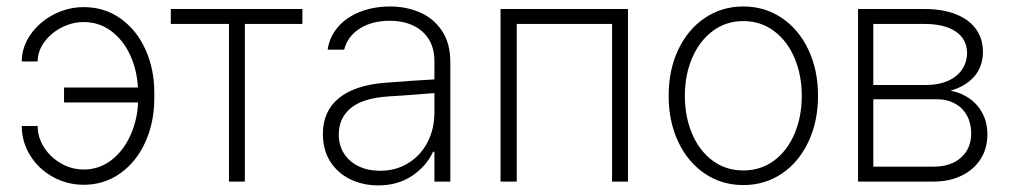

<svg xmlns="http://www.w3.org/2000/svg" viewBox="-20 -558 3102 590"><path d="M95.7 -369.1H46.9Q46.9 -413.1 73.7 -451.7Q100.6 -490.2 144.5 -513.2Q188.5 -536.1 237.3 -536.1Q301.3 -536.1 350.6 -501Q399.9 -465.8 427 -405.8Q454.1 -345.7 454.1 -274.4V-254.9Q454.1 -183.1 427 -122.3Q399.9 -61.5 350.3 -25.9Q300.8 9.8 237.3 9.8Q186 9.8 142.1 -14.6Q98.1 -39.1 72.5 -80.6Q46.9 -122.1 46.9 -170.9H95.7Q95.7 -135.7 115.5 -105Q135.3 -74.2 167.7 -55.7Q200.2 -37.1 237.3 -37.1Q284.2 -37.1 321.3 -65.2Q358.4 -93.3 380.1 -140.6Q401.9 -188 404.3 -243.2H176.8V-289.1H403.8Q400.9 -343.8 379.4 -389.9Q357.9 -436 321 -463.1Q284.2 -490.2 237.3 -490.2Q202.1 -490.2 169.2 -473.4Q136.2 -456.5 116 -428.5Q95.7 -400.4 95.7 -369.1Z M504.9 -530.3H909.2V-484.4H732.4V0H683.6V-484.4H504.9Z M1163.6 -303.7Q1199.7 -306.6 1242.7 -309.6Q1285.6 -312.5 1314.9 -314V-371.1Q1314.9 -408.7 1298.3 -436.3Q1281.7 -463.9 1250.7 -479Q1219.7 -494.1 1177.2 -494.1Q1123 -494.1 1085.4 -470.2Q1047.9 -446.3 1037.6 -405.3H986.8Q992.7 -445.3 1018.8 -475.3Q1044.9 -505.4 1086.7 -521.7Q1128.4 -538.1 1179.2 -538.1Q1227.1 -538.1 1269 -520.5Q1311 -502.9 1337.4 -464.4Q1363.8 -425.8 1363.8 -367.2V0H1314.9V-91.8H1311Q1289.6 -46.4 1245.8 -17.3Q1202.1 11.7 1142.1 11.7Q1095.2 11.7 1056.4 -7.1Q1017.6 -25.9 994.9 -61.5Q972.2 -97.2 972.2 -146.5Q972.2 -216.3 1021.2 -256.3Q1070.3 -296.4 1163.6 -303.7ZM1147.9 -33.2Q1196.3 -33.2 1234.4 -56.6Q1272.5 -80.1 1293.7 -120.8Q1314.9 -161.6 1314.9 -211.9V-272L1282.7 -269.5Q1203.1 -263.2 1173.3 -261.7Q1094.2 -256.3 1057.6 -225.6Q1021 -194.8 1021 -144.5Q1021 -110.8 1037.6 -85.4Q1054.2 -60.1 1083 -46.6Q1111.8 -33.2 1147.9 -33.2Z M1518.1 -530.3H1909.7V0H1860.8V-484.4H1567.9V0H1518.1Z M2034.7 -263.7Q2034.7 -342.8 2064.2 -405.3Q2093.8 -467.8 2146 -502.9Q2198.2 -538.1 2264.2 -538.1Q2330.1 -538.1 2382.3 -502.9Q2434.6 -467.8 2464.1 -405.3Q2493.7 -342.8 2493.7 -263.7Q2493.7 -184.6 2464.1 -122.1Q2434.6 -59.6 2382.3 -24.4Q2330.1 10.7 2264.2 10.7Q2198.2 10.7 2146 -24.4Q2093.8 -59.6 2064.2 -122.1Q2034.7 -184.6 2034.7 -263.7ZM2443.8 -263.7Q2443.8 -327.1 2421.6 -379.6Q2399.4 -432.1 2358.6 -462.6Q2317.9 -493.2 2264.2 -493.2Q2210.4 -493.2 2169.7 -462.4Q2128.9 -431.6 2106.7 -379.4Q2084.5 -327.1 2084.5 -263.7Q2084.5 -199.7 2106.7 -147.2Q2128.9 -94.7 2169.7 -64.5Q2210.4 -34.2 2264.2 -34.2Q2317.9 -34.2 2358.6 -64.5Q2399.4 -94.7 2421.6 -147.2Q2443.8 -199.7 2443.8 -263.7Z M2616.7 -530.3H2820.8Q2876.5 -530.3 2917 -514.4Q2957.5 -498.5 2979 -468.8Q3000.5 -439 3000.5 -398.4Q3000 -353 2973.9 -323Q2947.8 -293 2900.9 -279.3Q2933.1 -273.4 2958.7 -255.6Q2984.4 -237.8 2999.3 -209.5Q3014.2 -181.2 3014.2 -144.5Q3014.2 -102.5 2993.7 -69.8Q2973.1 -37.1 2935.5 -18.6Q2897.9 0 2849.1 0H2616.7ZM2964.4 -148.4Q2964.4 -179.2 2951.4 -202.9Q2938.5 -226.6 2914.8 -239.7Q2891.1 -252.9 2860.8 -252.9H2663.6V-45.9H2849.1Q2901.9 -45.9 2933.1 -73.7Q2964.4 -101.6 2964.4 -148.4ZM2951.7 -396.5Q2950.7 -438.5 2916.5 -461.4Q2882.3 -484.4 2820.8 -484.4H2663.6V-296.9H2826.7Q2863.8 -296.9 2892.1 -309.1Q2920.4 -321.3 2936 -344Q2951.7 -366.7 2951.7 -396.5Z"/></svg>

Font: Pretendard Std ExtraLight
Style: Regular
Weight: 200
Designer: Base glyphs from Inter by Rasmus Andersson; Hangeul glyphs from Noto Sans CJK(Source Han Sans) by Jang Soo-young and Kan
Foundry: Kil Hyung-jin
Version: Version 1.309